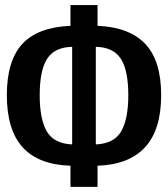

<svg xmlns="http://www.w3.org/2000/svg" viewBox="-20 -729 655 749"><path d="M360.5 -709.2V-628.2Q484.6 -623.1 546.7 -557.7Q608.7 -492.3 608.7 -357.9Q608.7 -222.1 545.4 -154.1Q482.1 -86.2 360.5 -82.6V0H254.9V-82.6Q130.8 -86.2 68.7 -154.1Q6.7 -222.1 6.7 -357.9Q6.7 -492.3 67.2 -557.7Q127.7 -623.1 254.9 -628.2V-709.2ZM261.5 -546.2Q193.3 -545.1 164.1 -500Q134.9 -454.9 134.9 -357.9Q134.9 -264.1 162.6 -216.4Q190.3 -168.7 261.5 -165.6ZM353.8 -546.2V-165.6Q425.1 -168.7 452.8 -216.7Q480.5 -264.6 480.5 -357.9Q480.5 -455.4 451 -500.3Q421.5 -545.1 353.8 -546.2Z"/></svg>

Font: Fira Code SemiBold
Style: Regular
Weight: 600
Designer: Carrois Corporate, Edenspiekermann AG, Nikita Prokopov
Foundry: Carrois Corporate, Edenspiekermann AG, Nikita Prokopov
Version: Version 6.002